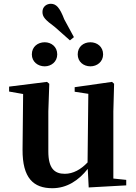

<svg xmlns="http://www.w3.org/2000/svg" viewBox="-20 -977 718 1013"><path d="M216 -627C250 -627 282 -651 282 -690C282 -731 250 -754 216 -754C180 -754 148 -731 148 -690C148 -651 180 -627 216 -627ZM349 -764 370 -781 319 -875C295 -938 276 -957 248 -957C226 -957 204 -942 204 -914C204 -887 219 -872 270 -834ZM457 -627C492 -627 524 -651 524 -690C524 -731 492 -754 457 -754C421 -754 390 -731 390 -690C390 -651 421 -627 457 -627ZM448 12 646 1V-28L578 -35V-389L582 -535L571 -545L374 -517V-493L446 -482L442 -120C407 -83 366 -60 322 -60C267 -60 235 -89 235 -178V-389L240 -535L228 -545L28 -520V-494L102 -481L99 -188C98 -37 157 16 256 16C333 16 395 -25 443 -86Z"/></svg>

Font: Noto Serif CJK TC
Style: Bold
Weight: 700
Designer: Ryoko NISHIZUKA 西塚涼子 (kana & ideographs); Frank Grießhammer (Latin, Greek & Cyrillic); Wenlong ZHANG 张文龙 (bopomofo); San
Foundry: Adobe
Version: Version 2.001;hotconv 1.1.0;makeotfexe 2.6.0